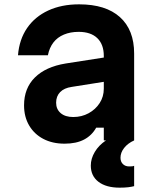

<svg xmlns="http://www.w3.org/2000/svg" viewBox="-20 -648 740 886"><path d="M469 -384V-272L311 -247Q276 -242 257.5 -223Q239 -204 239 -174Q239 -144 260 -126Q281 -108 318 -108Q357 -108 389 -125.5Q421 -143 440 -172.5Q459 -202 459 -239V-390Q459 -443 429 -472Q399 -501 343 -501Q305 -501 275 -488.5Q245 -476 226.5 -452Q208 -428 201 -393H63Q69 -466 105 -518.5Q141 -571 202.5 -599.5Q264 -628 345 -628Q468 -628 533.5 -569Q599 -510 599 -401V0H459V-59H424Q404 -23 368 -4Q332 15 278 15Q222 15 180 -7Q138 -29 114.5 -69Q91 -109 91 -162Q91 -241 141 -290.5Q191 -340 283 -355ZM532 218Q470 218 434.5 191Q399 164 399 116Q399 84 417.5 53Q436 22 469 0L532 -3L599 0Q570 13 553 34.5Q536 56 536 80Q536 98 547 109Q558 120 576 120Q584 120 589.5 119.5Q595 119 599 117V211Q588 214 572 216Q556 218 532 218Z"/></svg>

Font: Martian Mono SemiExpanded SemiBold
Style: Regular
Weight: 600
Monospace: yes
Version: Version 0.930